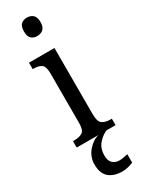

<svg xmlns="http://www.w3.org/2000/svg" viewBox="-258 -787 794 1057"><g transform="rotate(-30 139.0 -258.5)"><path d="M139 -640Q116 -640 101.5 -653Q87 -666 87 -698Q87 -731 101.5 -744Q116 -757 139 -757Q161 -757 176.5 -744Q192 -731 192 -698Q192 -666 176.5 -653Q161 -640 139 -640ZM19 0V-41H30Q60 -41 79 -53Q98 -65 98 -110V-425Q98 -470 80.5 -482.5Q63 -495 33 -495H25V-536H187V-115Q187 -67 206 -54Q225 -41 256 -41H266V0ZM175 240Q119 240 88 213.5Q57 187 57 130Q57 83 87.5 46.5Q118 10 157 0H209Q182 10 155.5 39Q129 68 129 115Q129 149 146 164Q163 179 188 179Q209 179 242 171V224Q228 231 208 235.5Q188 240 175 240Z"/></g></svg>

Font: Noto Serif Thai Condensed
Style: Regular
Weight: 400
Width: 3
Designer: Monotype Design Team
Foundry: Monotype Imaging Inc.
Version: Version 2.002; ttfautohint (v1.8.4.7-5d5b)